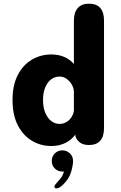

<svg xmlns="http://www.w3.org/2000/svg" viewBox="-20 -782 659 1042"><path d="M462.5 5Q408.5 5 390 -40L389 -51.5Q367.5 -22 334 -5.8Q300.5 10.5 258.5 10.5Q201 10.5 153 -18.2Q105 -47 76.5 -102.5Q48 -158 48 -239Q48 -320 76.5 -375Q105 -430 153 -458.2Q201 -486.5 258.5 -486.5Q297.5 -486.5 328.8 -473Q360 -459.5 381 -434.5V-670Q381 -714.5 402 -738.2Q423 -762 462.5 -762Q544.5 -762 544.5 -670V-87.5Q544.5 5 462.5 5ZM381 -181V-286Q379.5 -306.5 368.8 -324.5Q358 -342.5 341 -354.5Q324 -366.5 303 -366.5Q278.5 -366.5 258.2 -351.8Q238 -337 225.8 -308.5Q213.5 -280 213.5 -239Q213.5 -198.5 225.8 -169.5Q238 -140.5 258.2 -125Q278.5 -109.5 303 -109.5Q323 -109.5 339.8 -119.2Q356.5 -129 367.5 -145.5Q378.5 -162 381 -181ZM318.5 34Q342 34 359.2 50.2Q376.5 66.5 376.5 92.5Q376.5 114 366 151Q355.5 188 322.5 220Q311.5 231 302 235.8Q292.5 240.5 285.5 240.5Q280.5 240.5 277.8 237.5Q275 234.5 275 231Q275 226 281.8 217.2Q288.5 208.5 300.5 196Q310.5 185.5 317.2 173.5Q324 161.5 327 149Q325.5 149 323 149Q320.5 149 318.5 149Q294 149 277.5 132.5Q261 116 261 91.5Q261 67.5 277.5 50.8Q294 34 318.5 34Z"/></svg>

Font: Sono Monospace
Style: Bold
Weight: 700
Designer: Tyler Finck
Foundry: Tyler Finck
Version: Version 2.112